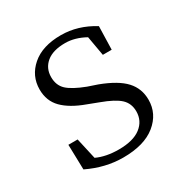

<svg xmlns="http://www.w3.org/2000/svg" viewBox="-131 -633 728 754"><g transform="rotate(-30 233.0 -255.5)"><path d="M232.4 -298.8 275.4 -284.2Q350.6 -255.9 383.3 -220.2Q416 -184.6 416 -133.8Q416 -70.3 364.3 -28.3Q312.5 13.7 216.8 13.7Q136.7 13.7 57.6 -24.4L54.7 -137.7H96.7L118.2 -42Q160.2 -22.5 217.8 -22.5Q283.2 -22.5 317.4 -48.8Q351.6 -75.2 351.6 -118.2Q351.6 -154.3 327.6 -176.8Q303.7 -199.2 245.1 -220.7L196.3 -239.3Q131.8 -262.7 98.6 -296.4Q65.4 -330.1 65.4 -381.8Q65.4 -443.4 112.8 -484.4Q160.2 -525.4 244.1 -525.4Q320.3 -525.4 391.6 -481.4L388.7 -376H348.6L333 -464.8Q287.1 -490.2 243.2 -490.2Q187.5 -490.2 158.2 -465.8Q128.9 -441.4 128.9 -401.4Q128.9 -364.3 152.3 -342.3Q175.8 -320.3 232.4 -298.8Z"/></g></svg>

Font: Bpmf Zihi Serif Light
Style: Light
Weight: 300
Foundry: But Ko
Version: Version 1.320